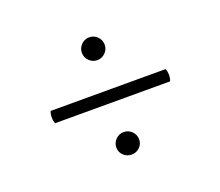

<svg xmlns="http://www.w3.org/2000/svg" viewBox="-78 -660 708 617"><g transform="rotate(-20 276.5 -351.5)"><path d="M238 -513Q238 -529 249.5 -540.5Q261 -552 277 -552Q293 -552 304.5 -540.5Q316 -529 316 -513Q316 -497 304.5 -485.5Q293 -474 277 -474Q261 -474 249.5 -485.5Q238 -497 238 -513ZM473 -372Q477 -363 477 -351Q477 -339 473 -330H80Q76 -339 76 -351Q76 -363 80 -372ZM238 -189Q238 -205 249.5 -216.5Q261 -228 277 -228Q293 -228 304.5 -216.5Q316 -205 316 -189Q316 -173 304.5 -162Q293 -151 277 -151Q261 -151 249.5 -162Q238 -173 238 -189Z"/></g></svg>

Font: Arima Madurai Light
Style: Regular
Weight: 300
Designer: Joana Correia and Natanael Gama
Foundry: NDISCOVER
Version: Version 1.020